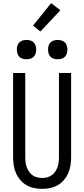

<svg xmlns="http://www.w3.org/2000/svg" viewBox="-20 -1203 540 1231"><path d="M250 8Q224 8 198 2.5Q172 -3 149.5 -16Q127 -29 110 -49Q93 -69 82.5 -93Q72 -117 68 -143Q64 -169 64 -195V-735H142V-195Q142 -179 144 -162.5Q146 -146 151.5 -131Q157 -116 166 -102.5Q175 -89 188.5 -79.5Q202 -70 218 -66Q234 -62 250 -62Q266 -62 282 -66Q298 -70 311.5 -79.5Q325 -89 334 -102.5Q343 -116 348.5 -131Q354 -146 356 -162.5Q358 -179 358 -195V-735H436V-195Q436 -169 432 -143Q428 -117 417.5 -93Q407 -69 390 -49Q373 -29 350.5 -16Q328 -3 302 2.5Q276 8 250 8ZM350 -823Q338 -823 325.5 -826.5Q313 -830 304 -839Q295 -848 291.5 -860.5Q288 -873 288 -885Q288 -897 291.5 -909.5Q295 -922 304 -931Q313 -940 325.5 -943.5Q338 -947 350 -947Q362 -947 374.5 -943.5Q387 -940 396 -931Q405 -922 408.5 -909.5Q412 -897 412 -885Q412 -873 408.5 -860.5Q405 -848 396 -839Q387 -830 374.5 -826.5Q362 -823 350 -823ZM150 -823Q138 -823 125.5 -826.5Q113 -830 104 -839Q95 -848 91.5 -860.5Q88 -873 88 -885Q88 -897 91.5 -909.5Q95 -922 104 -931Q113 -940 125.5 -943.5Q138 -947 150 -947Q162 -947 174.5 -943.5Q187 -940 196 -931Q205 -922 208.5 -909.5Q212 -897 212 -885Q212 -873 208.5 -860.5Q205 -848 196 -839Q187 -830 174.5 -826.5Q162 -823 150 -823ZM239 -1001 192 -1039 308 -1183 367 -1137Z"/></svg>

Font: Iosevka Custom
Style: Regular
Weight: 400
Monospace: yes
Designer: Belleve Invis
Foundry: Belleve Invis
Version: Version 32.5.0; ttfautohint (v1.8.4)